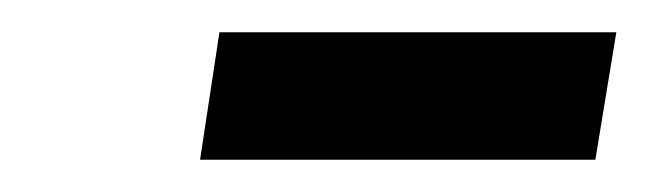

<svg xmlns="http://www.w3.org/2000/svg" viewBox="-20 -762 403 119"><path d="M104 -663 116 -742H362L349 -663Z"/></svg>

Font: Azeri Sans
Style: Italic
Weight: 400
Designer: Hector Gatti & Omnibus-Type (original fonts) / Cristiano Sobral (main changes and remastering)
Foundry: Omnibus-Type
Version: Version 0.07;August 21, 2020;FontCreator 13.0.0.2681 64-bit;